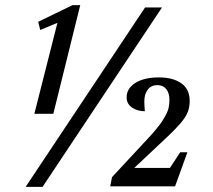

<svg xmlns="http://www.w3.org/2000/svg" viewBox="-20 -729 831 749"><path d="M80 0 546 -700H612L146 0ZM114 -285 204 -640 137 -612 129 -644 263 -709H293L188 -285ZM410 -2 417 -38 574 -207Q597 -234 606 -246.5Q615 -259 625 -277Q635 -295 638 -309.5Q641 -324 641 -340Q641 -366 628.5 -381.5Q616 -397 594 -397Q570 -397 556.5 -379.5Q543 -362 543 -333Q543 -321 545 -295Q516 -295 495 -309.5Q474 -324 474 -349Q474 -384 508 -405.5Q542 -427 600 -427Q655 -427 687.5 -404Q720 -381 720 -335Q720 -312 712.5 -292Q705 -272 684 -248Q663 -224 643 -205L504 -74H643L683 -135H711L663 -2Z"/></svg>

Font: Volkhov
Style: Italic
Weight: 400
Italic angle: -12°
Designer: Cyreal (www.cyreal.org)
Foundry: Cyreal (www.cyreal.org)
Version: Version 1.010